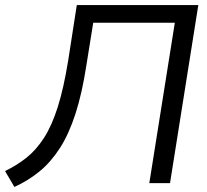

<svg xmlns="http://www.w3.org/2000/svg" viewBox="-39 -725 821 760"><path d="M18 15 -19 -48Q27 -70 65.5 -100.5Q104 -131 135 -179Q166 -227 189.5 -301Q213 -375 231 -486L265 -705H746L634 0H552L653 -635H330L303 -467Q286 -356 260 -275.5Q234 -195 198.5 -139.5Q163 -84 118 -47Q73 -10 18 15Z"/></svg>

Font: Mulish
Style: Italic
Weight: 400
Italic angle: -9°
Designer: Vernon Adams
Foundry: Vernon Adams
Version: Version 3.603; ttfautohint (v1.8.3)